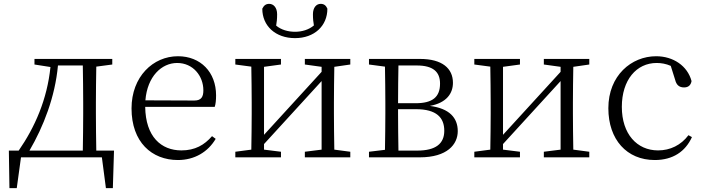

<svg xmlns="http://www.w3.org/2000/svg" viewBox="-20 -817 3657 997"><path d="M133 -35C206 -160 266 -314 281 -477H410C411 -422 412 -339 412 -284V-227C412 -172 411 -90 410 -35ZM480 -35C479 -90 478 -172 478 -227V-284C478 -337 479 -416 480 -471L563 -482V-511H159V-482L242 -469C225 -301 161 -156 77 -35H26L29 160H67L89 0H509L530 160H566L572 -35Z M735 -296C745 -420 819 -490 900 -490C983 -490 1036 -422 1036 -348C1036 -315 1026 -295 989 -295ZM1095 -262C1100 -277 1102 -297 1102 -322C1102 -442 1022 -525 904 -525C775 -525 663 -419 663 -254C663 -79 768 14 904 14C990 14 1060 -28 1100 -96L1081 -110C1041 -64 993 -36 922 -36C817 -36 736 -107 734 -262Z M1512 -619C1612 -619 1680 -682 1680 -772C1673 -788 1663 -797 1645 -797C1623 -797 1605 -778 1605 -743C1605 -718 1607 -702 1610 -685C1583 -662 1547 -652 1512 -652C1476 -652 1440 -662 1414 -684C1417 -701 1419 -718 1419 -743C1419 -778 1400 -797 1378 -797C1360 -797 1350 -788 1342 -772C1342 -682 1411 -619 1512 -619ZM1799 -482V-511H1563V-482L1650 -470V-444L1351 -117V-470L1439 -482V-511H1202V-482L1285 -471C1286 -416 1287 -337 1287 -284V-227C1287 -174 1286 -95 1285 -40L1202 -29V0H1439V-29L1351 -40V-69L1650 -396V-40L1563 -29V0H1799V-29L1716 -40C1715 -95 1714 -174 1714 -227V-284C1714 -337 1715 -415 1716 -470Z M2049 -35C2048 -90 2047 -172 2047 -227V-250H2140C2247 -250 2287 -206 2287 -138C2287 -71 2243 -35 2146 -35ZM2144 -477C2229 -477 2265 -444 2265 -383C2265 -312 2225 -281 2138 -281H2047C2047 -346 2048 -425 2049 -477ZM1896 -511V-482L1979 -471C1980 -416 1981 -337 1981 -284V-227C1981 -174 1980 -95 1979 -39L1896 -29V0H2160C2302 0 2357 -67 2357 -136C2357 -205 2314 -254 2212 -267C2300 -283 2332 -333 2332 -387C2332 -462 2276 -511 2161 -511Z M3040 -482V-511H2804V-482L2891 -470V-444L2592 -117V-470L2680 -482V-511H2443V-482L2526 -471C2527 -416 2528 -337 2528 -284V-227C2528 -174 2527 -95 2526 -40L2443 -29V0H2680V-29L2592 -40V-69L2891 -396V-40L2804 -29V0H3040V-29L2957 -40C2956 -95 2955 -174 2955 -227V-284C2955 -337 2956 -415 2957 -470Z M3555 -115C3516 -63 3460 -36 3397 -36C3288 -36 3209 -121 3209 -262C3209 -402 3285 -490 3390 -490C3413 -490 3438 -486 3463 -475L3486 -402C3492 -378 3505 -363 3532 -363C3554 -363 3567 -374 3571 -396C3550 -475 3476 -525 3387 -525C3259 -525 3139 -425 3139 -255C3139 -92 3235 14 3380 14C3474 14 3539 -30 3573 -105Z"/></svg>

Font: Noto Serif CJK JP Light
Style: Regular
Weight: 300
Designer: Ryoko NISHIZUKA 西塚涼子 (kana & ideographs); Frank Grießhammer (Latin, Greek & Cyrillic); Wenlong ZHANG 张文龙 (bopomofo); San
Foundry: Adobe Systems Incorporated
Version: Version 1.001;PS 1.001;hotconv 16.6.54;makeotf.lib2.5.65590